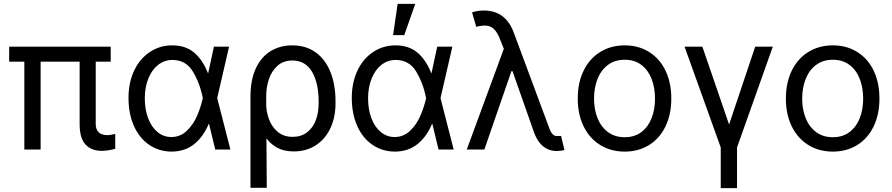

<svg xmlns="http://www.w3.org/2000/svg" viewBox="-20 -771 4598 990"><path d="M550.8 -453.1H27.3V-530.3H550.8ZM189.5 0H105.5V-530.3H189.5ZM473.6 -530.3V-132.8Q473.6 -110.4 482.4 -97.2Q491.2 -84 504.4 -79.1Q517.6 -74.2 533.2 -74.2Q543 -74.2 553.7 -76.2Q564.5 -78.1 572.3 -80.1Q572.3 -81.1 573.2 -81.1Q574.2 -81.1 574.2 -81.1V-3.9Q537.1 6.8 503.9 6.8Q451.2 6.8 420.9 -25.9Q390.6 -58.6 390.6 -131.8V-530.3Z M642.6 -265.6Q642.6 -344.7 671.4 -406.2Q700.2 -467.8 752 -502.4Q803.7 -537.1 868.2 -537.1Q937.5 -537.1 981.9 -499Q1026.4 -460.9 1052.7 -392.6H1085L1099.6 -266.6L1168 0H1089.8L1025.4 -266.6Q1010.7 -341.8 974.6 -401.9Q938.5 -461.9 869.1 -461.9Q828.1 -461.9 795.9 -437Q763.7 -412.1 745.1 -366.7Q726.6 -321.3 726.6 -263.7Q726.6 -207 743.7 -161.6Q760.7 -116.2 792 -90.3Q823.2 -64.5 863.3 -64.5Q910.2 -64.5 943.8 -97.2Q977.5 -129.9 996.6 -174.8Q1015.6 -219.7 1025.4 -263.7L1083 -530.3H1161.1L1099.6 -263.7L1085 -132.8H1056.6Q1028.3 -65.4 980.5 -27.3Q932.6 10.7 863.3 10.7Q797.9 9.8 747.6 -25.4Q697.3 -60.5 669.9 -123Q642.6 -185.5 642.6 -265.6Z M1487.3 -537.1Q1556.6 -537.1 1606.9 -501.5Q1657.2 -465.8 1683.6 -400.4Q1710 -335 1710 -248V-238.3Q1710 -166 1683.6 -109.9Q1657.2 -53.7 1608.4 -22Q1559.6 9.8 1494.1 9.8Q1442.4 9.8 1405.3 -11.7Q1368.2 -33.2 1343.8 -71.8Q1319.3 -110.4 1298.8 -168.9L1352.5 -234.4Q1352.5 -197.3 1366.2 -158.2Q1379.9 -119.1 1410.6 -92.3Q1441.4 -65.4 1489.3 -65.4Q1533.2 -65.4 1563.5 -88.9Q1593.8 -112.3 1608.4 -151.4Q1623 -190.4 1623 -238.3V-248Q1623 -342.8 1588.9 -400.9Q1554.7 -459 1487.3 -459Q1441.4 -459 1411.1 -432.1Q1380.9 -405.3 1366.7 -363.3Q1352.5 -321.3 1352.5 -273.4L1355.5 197.3H1271.5V-272.5Q1271.5 -359.4 1299.3 -418.9Q1327.1 -478.5 1376 -507.8Q1424.8 -537.1 1487.3 -537.1Z M1793.9 -265.6Q1793.9 -344.7 1822.8 -406.2Q1851.6 -467.8 1903.3 -502.4Q1955.1 -537.1 2019.5 -537.1Q2088.9 -537.1 2133.3 -499Q2177.7 -460.9 2204.1 -392.6H2236.3L2251 -266.6L2319.3 0H2241.2L2176.8 -266.6Q2162.1 -341.8 2126 -401.9Q2089.8 -461.9 2020.5 -461.9Q1979.5 -461.9 1947.3 -437Q1915 -412.1 1896.5 -366.7Q1877.9 -321.3 1877.9 -263.7Q1877.9 -207 1895 -161.6Q1912.1 -116.2 1943.4 -90.3Q1974.6 -64.5 2014.6 -64.5Q2061.5 -64.5 2095.2 -97.2Q2128.9 -129.9 2147.9 -174.8Q2167 -219.7 2176.8 -263.7L2234.4 -530.3H2312.5L2251 -263.7L2236.3 -132.8H2208Q2179.7 -65.4 2131.8 -27.3Q2084 10.7 2014.6 10.7Q1949.2 9.8 1898.9 -25.4Q1848.6 -60.5 1821.3 -123Q1793.9 -185.5 1793.9 -265.6ZM2030.3 -751H2121.1L2064.5 -589.8H2006.8Z M2733.4 -88.9 2607.4 -447.3 2582 -508.8 2560.5 -562.5Q2546.9 -599.6 2530.8 -617.2Q2514.6 -634.8 2492.7 -638.2Q2470.7 -641.6 2435.5 -632.8L2414.1 -707Q2423.8 -710.9 2439.9 -713.9Q2456.1 -716.8 2474.6 -716.8Q2532.2 -716.8 2571.3 -687Q2610.4 -657.2 2631.8 -595.7L2812.5 -109.4Q2817.4 -96.7 2821.8 -88.9Q2826.2 -81.1 2834 -75.2Q2841.8 -69.3 2853.5 -69.3Q2863.3 -70.3 2873 -70.3L2890.6 2.9Q2880.9 4.9 2870.6 6.3Q2860.4 7.8 2851.6 7.8Q2824.2 7.8 2801.8 -2.9Q2779.3 -13.7 2762.2 -35.2Q2745.1 -56.6 2733.4 -88.9ZM2593.8 -562.5 2628.9 -404.3H2617.2L2477.5 0H2386.7Z M2959 -262.7Q2959 -344.7 2989.3 -406.7Q3019.5 -468.8 3074.7 -502.9Q3129.9 -537.1 3201.2 -537.1Q3272.5 -537.1 3327.1 -502.9Q3381.8 -468.8 3411.6 -406.7Q3441.4 -344.7 3441.4 -262.7Q3441.4 -181.6 3411.6 -119.6Q3381.8 -57.6 3327.1 -23.4Q3272.5 10.7 3201.2 10.7Q3129.9 10.7 3074.7 -23.4Q3019.5 -57.6 2989.3 -119.6Q2959 -181.6 2959 -262.7ZM3357.4 -262.7Q3357.4 -317.4 3340.3 -362.8Q3323.2 -408.2 3288.1 -435.5Q3252.9 -462.9 3201.2 -462.9Q3149.4 -462.9 3113.8 -435.5Q3078.1 -408.2 3060.5 -362.8Q3043 -317.4 3043 -262.7Q3043 -208 3060.5 -163.1Q3078.1 -118.2 3113.8 -90.8Q3149.4 -63.5 3201.2 -63.5Q3252.9 -63.5 3288.1 -90.8Q3323.2 -118.2 3340.3 -163.1Q3357.4 -208 3357.4 -262.7Z M3601.6 -530.3 3739.3 -128.9 3874 -530.3H3964.8L3780.3 -10.7V199.2H3696.3V-10.7L3509.8 -530.3Z M4032.2 -262.7Q4032.2 -344.7 4062.5 -406.7Q4092.8 -468.8 4147.9 -502.9Q4203.1 -537.1 4274.4 -537.1Q4345.7 -537.1 4400.4 -502.9Q4455.1 -468.8 4484.9 -406.7Q4514.6 -344.7 4514.6 -262.7Q4514.6 -181.6 4484.9 -119.6Q4455.1 -57.6 4400.4 -23.4Q4345.7 10.7 4274.4 10.7Q4203.1 10.7 4147.9 -23.4Q4092.8 -57.6 4062.5 -119.6Q4032.2 -181.6 4032.2 -262.7ZM4430.7 -262.7Q4430.7 -317.4 4413.6 -362.8Q4396.5 -408.2 4361.3 -435.5Q4326.2 -462.9 4274.4 -462.9Q4222.7 -462.9 4187 -435.5Q4151.4 -408.2 4133.8 -362.8Q4116.2 -317.4 4116.2 -262.7Q4116.2 -208 4133.8 -163.1Q4151.4 -118.2 4187 -90.8Q4222.7 -63.5 4274.4 -63.5Q4326.2 -63.5 4361.3 -90.8Q4396.5 -118.2 4413.6 -163.1Q4430.7 -208 4430.7 -262.7Z"/></svg>

Font: Pretendard GOV Variable
Style: Regular
Weight: 400
Designer: Base glyphs from Inter by Rasmus Andersson; Hangul glyphs from Noto Sans CJK(Source Han Sans) by Jang Soo-young and Kang
Foundry: Kil Hyung-jin
Version: Version 1.307;Glyphs 3.2 (3192)